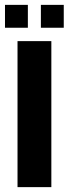

<svg xmlns="http://www.w3.org/2000/svg" viewBox="-24 -769 282 789"><path d="M48 0V-600H187V0ZM144 -655V-749H238V-655ZM-3.5 -655V-749H90.5V-655Z"/></svg>

Font: Big Shoulders Thin ExtraBold
Style: Regular
Weight: 800
Version: Version 2.002